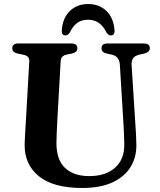

<svg xmlns="http://www.w3.org/2000/svg" viewBox="-20 -916 793 954"><path d="M593.5 -299.5 575.5 -595Q572.5 -636.5 535.5 -644.5L512.5 -649.5Q496.5 -653 490.5 -659.5Q484.5 -666 484.5 -676.5Q484.5 -700 514 -700H694.5Q724.5 -700 724.5 -676.5Q724.5 -657 696 -649.5L674 -645Q649 -639 640.8 -625.8Q632.5 -612.5 634 -591.5L652.5 -300Q654.5 -274.5 655.8 -249.8Q657 -225 657.5 -199Q659 -136.5 629.5 -87.5Q600 -38.5 539.8 -10.2Q479.5 18 388 18Q245 18 173 -40.5Q101 -99 102.5 -198Q103 -215.5 104.5 -246.8Q106 -278 109 -322L125.5 -612Q127.5 -638 94 -644.5L69 -649.5Q41 -655.5 41 -676Q41 -700 71 -700H334.5Q364.5 -700 364.5 -676Q364.5 -656 336 -649.5L310.5 -644.5Q283 -639 281.5 -613L265 -322Q263 -287.5 262 -259.2Q261 -231 260.5 -209Q259.5 -123 302.8 -82Q346 -41 423.5 -41Q505.5 -41 552.2 -83.2Q599 -125.5 597.5 -199.5Q597 -234.5 595.8 -257.2Q594.5 -280 593.5 -299.5ZM418 -818Q385.5 -818 364 -802.5Q342.5 -787 327 -754.5Q317 -740 305.5 -740Q285 -740 287 -766Q291.5 -827 327.2 -861.5Q363 -896 418 -896Q473 -896 508.8 -861.5Q544.5 -827 549 -766Q551 -740 530 -740Q518.5 -740 509 -754.5Q478.5 -818 418 -818Z"/></svg>

Font: Fraunces 9pt S000 SemiBold
Style: Regular
Weight: 600
Version: Version 1.000; ttfautohint (v1.8.3)